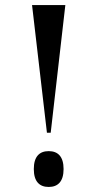

<svg xmlns="http://www.w3.org/2000/svg" viewBox="-20 -734 387 761"><path d="M166 -208H181L239 -714H107ZM173 7C210 7 232 -15 232 -64C232 -113 210 -135 173 -135C136 -135 114 -113 114 -64C114 -15 136 7 173 7Z"/></svg>

Font: Noto Serif Display Medium
Style: Regular
Weight: 500
Designer: Monotype Design Team
Foundry: Monotype Imaging Inc.
Version: Version 2.009